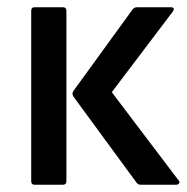

<svg xmlns="http://www.w3.org/2000/svg" viewBox="-20 -509 515 529"><path d="M368 0Q360 0 356 -6L183 -242Q177 -250 182 -258L346 -484Q350 -489 358 -489H450Q464 -489 456 -477L288 -255L472 -12Q476 -8 473.5 -4Q471 0 465 0ZM75 0Q66 0 66 -10V-479Q66 -489 75 -489H153Q163 -489 163 -479V-10Q163 0 153 0Z"/></svg>

Font: Sofia Sans Semi Condensed SemiBold
Style: Regular
Weight: 600
Designer: Botio Nikoltchev, Ani Petrova
Foundry: lettersoup
Version: Version 4.100